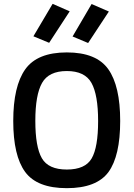

<svg xmlns="http://www.w3.org/2000/svg" viewBox="-20 -969 696 1000"><path d="M198 -145Q232 -86 328 -86Q424 -86 457.5 -144Q491 -202 491 -338.5Q491 -475 456.5 -537Q422 -599 328 -599Q234 -599 199 -537Q164 -475 164 -339.5Q164 -204 198 -145ZM545 -73Q483 11 328 11Q173 11 111 -73.5Q49 -158 49 -339Q49 -520 111.5 -608Q174 -696 328 -696Q482 -696 544 -608.5Q606 -521 606 -339Q606 -157 545 -73ZM358 -779 457 -948 547 -909 439 -745ZM154 -780 254 -949 343 -910 236 -746Z"/></svg>

Font: Titillium Web[RUS by Daymarius]
Style: Regular
Weight: 600
Designer: Cyrillization by Daymarius
Foundry: Cyrillization by Daymarius
Version: Version 1.002 September 11, 2018